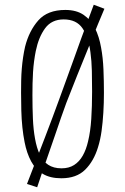

<svg xmlns="http://www.w3.org/2000/svg" viewBox="-20 -750 528 811"><path d="M239 3Q192 3 161 -15.5Q130 -34 111.5 -68.5Q93 -103 84 -149Q78 -179 74.5 -212.5Q71 -246 70 -283Q69 -320 69 -359Q69 -385 69.5 -410Q70 -435 72 -459.5Q74 -484 77.5 -507.5Q81 -531 86 -553Q103 -620 142 -664Q181 -708 256 -708Q303 -708 333.5 -687Q364 -666 381.5 -630.5Q399 -595 407 -549Q415 -506 417 -456.5Q419 -407 419 -358Q419 -315 416.5 -274Q414 -233 409 -196.5Q404 -160 394 -128Q376 -69 339.5 -33Q303 3 239 3ZM240 -39Q271 -39 293 -53Q315 -67 329.5 -92.5Q344 -118 352 -153Q362 -194 365.5 -247.5Q369 -301 369 -363Q369 -409 368 -451Q367 -493 362 -529Q354 -593 328.5 -630.5Q303 -668 249 -668Q198 -668 170.5 -630.5Q143 -593 131 -534Q127 -514 124 -491.5Q121 -469 119.5 -445Q118 -421 117.5 -397Q117 -373 117 -348Q117 -295 119 -248.5Q121 -202 128 -164Q135 -125 148 -97Q161 -69 183.5 -54Q206 -39 240 -39ZM137 41 94 27Q103 4 115 -27.5Q127 -59 141.5 -96Q156 -133 171 -172.5Q186 -212 201.5 -253Q217 -294 231 -333Q245 -372 261 -415.5Q277 -459 292.5 -502.5Q308 -546 323 -587.5Q338 -629 352 -665.5Q366 -702 376 -730L421 -713Q408 -683 394 -648.5Q380 -614 365 -577Q350 -540 335 -503Q320 -466 306 -431.5Q292 -397 280.5 -367Q269 -337 260 -315Q250 -288 238 -253.5Q226 -219 213 -180.5Q200 -142 186 -102.5Q172 -63 159.5 -26Q147 11 137 41Z"/></svg>

Font: Truculenta ExtraLight
Style: Regular
Weight: 250
Version: Version 1.002